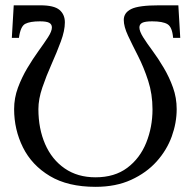

<svg xmlns="http://www.w3.org/2000/svg" viewBox="-20 -704 746 737"><path d="M133.3 -622.1Q95.2 -622.1 76.9 -612.5Q58.6 -603 52.7 -558.6H25.4L32.7 -683.6H134.8Q187.5 -683.6 208.3 -666Q229 -648.4 229 -618.2Q229 -586.4 213.6 -544.9Q198.2 -503.4 178 -458Q157.7 -412.6 142.6 -368.2Q127.4 -323.7 127.4 -285.2Q127.4 -210 153.3 -150.6Q179.2 -91.3 228.5 -57.4Q277.8 -23.4 346.7 -23.4Q419.9 -23.4 468.5 -59.8Q517.1 -96.2 541.3 -156.2Q565.4 -216.3 565.4 -284.2Q565.4 -342.8 548.8 -394Q532.2 -445.3 510 -488.8Q487.8 -532.2 471.4 -567.1Q455.1 -602.1 455.1 -627.4Q455.1 -655.3 483.9 -669.4Q512.7 -683.6 590.3 -683.6H664.6L671.9 -558.6H644.5Q641.1 -600.1 623 -611.1Q605 -622.1 564 -622.1Q537.1 -622.1 526.1 -616.5Q515.1 -610.8 515.1 -598.6Q515.1 -584 529.5 -561Q543.9 -538.1 565.7 -508.8Q587.4 -479.5 608.6 -443.6Q629.9 -407.7 644 -368.2Q658.2 -328.6 658.2 -285.2Q658.2 -232.4 639.2 -179.9Q620.1 -127.4 581.1 -84Q542 -40.5 483.4 -13.7Q424.8 13.2 346.7 13.2Q240.7 13.2 171.4 -28.3Q102.1 -69.8 68.1 -138.2Q34.2 -206.5 34.2 -285.2Q34.2 -327.6 48.8 -367.2Q63.5 -406.7 84.7 -442.4Q106 -478 127.7 -508.1Q149.4 -538.1 164.3 -561Q179.2 -584 179.2 -598.6Q179.2 -610.8 168.9 -616.5Q158.7 -622.1 133.3 -622.1Z"/></svg>

Font: Kurinto Seri
Style: Regular
Weight: 400
Designer: Kurinto was developed by Clint Goss from a range of fonts that are compatible with the SIL Open Font License Version 1.1
Foundry: Clinton F. Goss
Version: Version 2.196; July 25, 2020